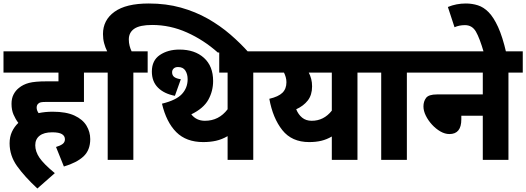

<svg xmlns="http://www.w3.org/2000/svg" viewBox="-20 -916 3015 1100"><path d="M301 -74Q325 -81 338.5 -91Q352 -101 352 -118Q352 -137 335 -147.5Q318 -158 279 -158Q232 -158 207 -138.5Q182 -119 182 -84Q182 -48 206 -12.5Q230 23 294 76L194 164Q121 96 78 36Q35 -24 35 -95Q35 -132 48.5 -161Q62 -190 85 -212Q69 -233 57.5 -259.5Q46 -286 46 -321Q46 -352 57.5 -374.5Q69 -397 88 -412Q112 -432 146 -441Q180 -450 247 -450H315V-500H0V-622H542V-500H461V-332H245Q224 -332 214.5 -330Q205 -328 199 -322Q190 -314 190 -299Q190 -284 201 -268Q239 -276 282 -276Q359 -276 406.5 -254Q454 -232 475.5 -196Q497 -160 497 -119Q497 -56 458.5 -20Q420 16 346 38Z M597 -500H529V-622H594Q583 -644 576.5 -668.5Q570 -693 570 -721Q570 -801 636 -848.5Q702 -896 832 -896Q932 -896 1016 -872.5Q1100 -849 1170.5 -809Q1241 -769 1299.5 -718.5Q1358 -668 1405 -615H1228Q1147 -687 1051 -730Q955 -773 852 -773Q781 -773 749.5 -751.5Q718 -730 718 -690Q718 -671 722.5 -653.5Q727 -636 734 -622H826V-500H744V0H597Z M1431 -500V0H1284V-136Q1251 -117 1217.5 -109.5Q1184 -102 1144 -102Q1047 -102 990 -159Q933 -216 908 -322Q990 -342 1022.5 -377.5Q1055 -413 1055 -462Q1055 -491 1042 -511.5Q1029 -532 1000 -532Q984 -532 975 -523.5Q966 -515 966 -502Q966 -485 977.5 -475.5Q989 -466 1016 -462L982 -367Q920 -379 885 -414Q850 -449 850 -506Q850 -570 896 -601Q942 -632 1008 -632Q1096 -632 1148.5 -584.5Q1201 -537 1201 -452Q1201 -394 1173.5 -344.5Q1146 -295 1076 -261Q1105 -224 1154 -224Q1234 -224 1284 -290V-500H1236V-622H1512V-500Z M2110 -622V-500H2028V0H1881V-134Q1852 -117 1821 -109.5Q1790 -102 1751 -102Q1652 -102 1597.5 -170.5Q1543 -239 1523 -350Q1575 -362 1598 -384.5Q1621 -407 1621 -445Q1621 -460 1617 -474Q1613 -488 1607 -500H1499V-622ZM1677 -290Q1689 -260 1711 -242Q1733 -224 1766 -224Q1835 -224 1881 -282V-500H1749Q1758 -483 1763 -463.5Q1768 -444 1768 -421Q1768 -372 1743.5 -340.5Q1719 -309 1677 -290Z M2311 -500V0H2164V-500H2096V-622H2393V-500Z M2379 -622H2975V-500H2893V0H2746V-253H2623V-232Q2623 -148 2555 -148Q2529 -148 2503 -163Q2477 -178 2455 -202Q2433 -226 2419.5 -253.5Q2406 -281 2406 -306Q2406 -335 2421 -355Q2436 -375 2483 -375H2746V-500H2379Z M2752 -615Q2728 -698 2706.5 -735Q2685 -772 2644 -772Q2611 -772 2584 -760L2546 -876Q2594 -896 2649 -896Q2685 -896 2718 -885.5Q2751 -875 2779.5 -846Q2808 -817 2833.5 -761.5Q2859 -706 2880 -615Z"/></svg>

Font: Noto Sans SemiCondensed ExtraBold
Style: Regular
Weight: 800
Width: 4
Designer: Monotype Design Team
Foundry: Monotype Imaging Inc.
Version: Version 2.013; ttfautohint (v1.8.4.7-5d5b)